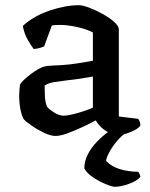

<svg xmlns="http://www.w3.org/2000/svg" viewBox="-20 -520 580 740"><path d="M194 4Q175 4 149 -8.5Q123 -21 101 -36.5Q79 -52 72 -60Q65 -70 59.5 -95Q54 -120 54 -151Q54 -163 55 -173.5Q56 -184 57 -194Q59 -199 69.5 -209.5Q80 -220 95.5 -232Q111 -244 126.5 -253Q142 -262 153 -264Q160 -266 177.5 -267Q195 -268 217 -269Q231 -270 246 -271.5Q261 -273 276.5 -275.5Q292 -278 307.5 -280.5Q323 -283 338 -286V-395Q313 -408 276.5 -416Q240 -424 211 -424Q202 -424 194 -423.5Q186 -423 180 -422L150 -341Q146 -340 137.5 -336.5Q129 -333 110 -331Q101 -342 87 -366.5Q73 -391 68 -420Q88 -439 114.5 -454Q141 -469 170.5 -479Q200 -489 229 -494.5Q258 -500 283 -500Q299 -500 325 -490Q351 -480 377 -465.5Q403 -451 420.5 -435Q438 -419 438 -407V-71L513 -62Q515 -59 518 -52.5Q521 -46 521 -36Q515 -27 500 -19Q485 -11 468.5 -5.5Q452 0 440 0Q421 0 402.5 -8Q384 -16 370.5 -29Q357 -42 349 -56Q327 -44 297 -30Q267 -16 239.5 -6Q212 4 194 4ZM226 -74Q237 -74 258.5 -79Q280 -84 302.5 -91.5Q325 -99 338 -105V-225Q316 -221 290 -217Q264 -213 243 -211Q217 -208 191 -204Q165 -200 152 -190Q152 -174 153 -150.5Q154 -127 161 -109Q169 -99 188.5 -86.5Q208 -74 226 -74ZM422 200Q416 200 400 194.5Q384 189 364.5 179Q345 169 328.5 156Q312 143 305 129Q305 102 318 76Q331 50 353 27Q375 4 400 -14L475 -15Q447 3 428 27Q409 51 399 71Q389 91 389 100Q409 122 442.5 132Q476 142 513 142Q515 145 518 151Q521 157 521 162Q507 178 476 189Q445 200 422 200Z"/></svg>

Font: Texturina 12pt Medium
Style: Regular
Weight: 500
Designer: Guillermo Torres Carreño
Foundry: Omnibus-Type
Version: Version 1.002